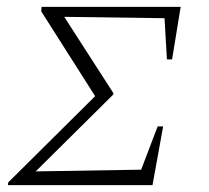

<svg xmlns="http://www.w3.org/2000/svg" viewBox="-20 -539 608 559"><path d="M3 0 4 -8 257 -259 100 -506 101 -519H506L481 -366H466L459 -486L167 -490L310 -268V-264L84 -40L391 -45L439 -171H455L424 0Z"/></svg>

Font: Piazzolla SC ExtraLight
Style: Italic
Weight: 200
Italic angle: -11.3°
Designer: Juan Pablo del Peral
Foundry: Huerta Tipografica
Version: Version 1.330